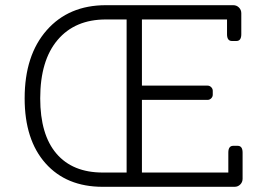

<svg xmlns="http://www.w3.org/2000/svg" viewBox="-20 -720 1028 740"><path d="M896 -158Q915 -158 915 -132V-31Q915 -18 906 -9Q897 0 884 0H376Q236 0 155.5 -90.5Q75 -181 75 -341Q75 -507 160 -603.5Q245 -700 388 -700H879Q892 -700 901 -691Q910 -682 910 -669V-588Q910 -562 891 -562H874Q855 -562 855 -588V-645H527V-390H780Q788 -390 794 -384Q800 -378 800 -370V-355Q800 -347 794 -341Q788 -335 780 -335H527V-55H860V-132Q860 -158 879 -158ZM376 -55H468V-645H388Q269 -645 202 -566Q135 -487 135 -341Q135 -201 197.5 -128Q260 -55 376 -55Z"/></svg>

Font: Solway Light
Style: Regular
Weight: 300
Designer: Mariya V. Pigoulevskaya
Foundry: The Northern Block Ltd.
Version: Version 1.000;hotconv 1.0.109;makeotfexe 2.5.65596